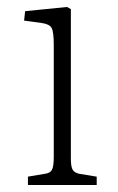

<svg xmlns="http://www.w3.org/2000/svg" viewBox="-20 -530 337 550"><path d="M60 0V-24L108 -32Q124 -34 129 -44Q134 -54 134 -80V-402Q134 -438 128 -449.5Q122 -461 100 -464L49 -471L52 -498L172 -510L183 -504V-76Q183 -53 188 -44Q193 -35 208 -32L257 -24V0Z"/></svg>

Font: Literata 18pt ExtraLight
Style: Regular
Weight: 250
Designer: Latin by Veronika Burian and Jose Scaglione. Greek by Irene Vlachou. Cyrillic by Vera Evstafieva.
Foundry: TypeTogether
Version: Version 3.103;gftools[0.9.29]